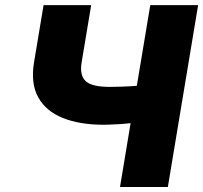

<svg xmlns="http://www.w3.org/2000/svg" viewBox="-20 -748 812 768"><path d="M154.3 -727.5H344.7L306.6 -499Q297.9 -447.3 322.3 -423.8Q346.7 -400.4 419.9 -400.4Q432.6 -400.4 465.6 -401.4Q498.5 -402.3 527.3 -404.8L581.1 -727.5H772.5L651.4 0H460L502.4 -255.4Q481.4 -252.9 458.3 -251.5Q435.1 -250 417 -249.5Q398.9 -249 394.5 -249Q298.8 -249 231.2 -276.1Q163.6 -303.2 132.8 -358.9Q102.1 -414.6 116.2 -499Z"/></svg>

Font: Inter Tight Black
Style: Italic
Weight: 900
Italic angle: -9.39999°
Designer: Rasmus Andersson
Foundry: rsms
Version: Version 3.004; ttfautohint (v1.8.4.7-5d5b)